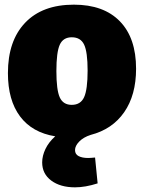

<svg xmlns="http://www.w3.org/2000/svg" viewBox="-20 -575 618 824"><path d="M302 69Q302 87 317.5 95Q333 103 358 103Q368 103 388 101L399 212Q346 229 302 229Q239 229 200 200Q161 171 161 122Q161 94 175 64.5Q189 35 217 10Q118 -6 66 -75.5Q14 -145 14 -261Q14 -400 88 -477.5Q162 -555 297 -555Q425 -555 494.5 -483.5Q564 -412 564 -280Q564 -167 513 -93.5Q462 -20 369 4Q338 14 320 32.5Q302 51 302 69ZM222 -270Q222 -189 236.5 -157Q251 -125 288 -125Q326 -125 341 -158Q356 -191 356 -272Q356 -352 341 -383.5Q326 -415 288 -415Q251 -415 236.5 -383Q222 -351 222 -270Z"/></svg>

Font: Bitter Pro Black
Style: Regular
Weight: 900
Designer: Sol Matas, and Bitter project Authors
Foundry: Sol Matas
Version: Version 1.010